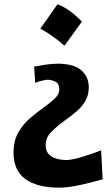

<svg xmlns="http://www.w3.org/2000/svg" viewBox="-20 -634 500 887"><path d="M245.7 -614.4Q275.8 -603.1 304 -582.2Q332.2 -561.2 358.5 -534.4Q318.2 -478 277.9 -422.7Q253.2 -444.7 225.6 -464.5Q197.9 -484.4 166.2 -501.6Q186.6 -530.6 206.5 -558.5Q226.4 -586.5 245.7 -614.4ZM252 232.9Q152.3 232.9 97.4 193.4Q42.5 153.8 42.5 70.8Q42.5 17.1 64.2 -21.2Q85.9 -59.6 117.9 -87.2Q149.9 -114.7 179.7 -135.7Q210 -157.7 231.9 -177.7Q253.9 -197.8 253.9 -221.7Q253.9 -247.1 237.1 -256.1Q220.2 -265.1 200.2 -265.6Q190.9 -265.6 173.8 -261.2Q156.7 -256.8 142.6 -251.5L137.7 -326.2Q156.7 -330.1 188.7 -335Q220.7 -339.8 246.1 -339.8Q319.8 -339.8 355 -309.8Q390.1 -279.8 390.1 -230.5Q390.1 -194.3 374.3 -167.5Q358.4 -140.6 333.3 -119.1Q308.1 -97.7 279.8 -77.6Q245.6 -52.7 218.3 -26.1Q190.9 0.5 190.9 37.6Q190.9 70.3 215.8 87.4Q240.7 104.5 286.6 105.5Q307.1 105.5 352.5 92.8Q397.9 80.1 447.3 60.5L454.1 194.3Q430.7 201.2 395.3 210.2Q359.9 219.2 322 226.1Q284.2 232.9 252 232.9Z"/></svg>

Font: Pinar DS1 Bold
Style: Regular
Weight: 700
Designer: Amin Abedi
Version: Version 3.000